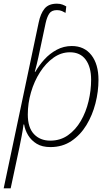

<svg xmlns="http://www.w3.org/2000/svg" viewBox="-40 -789 601 1043"><path d="M-20 234 170 -666Q180 -715 202 -742Q224 -769 269 -769Q287 -769 299.5 -764Q312 -759 320 -754L316 -719Q308 -724 296.5 -729Q285 -734 269 -734Q240 -734 227.5 -715Q215 -696 208 -664L184 -551Q177 -517 168 -476Q159 -435 149 -399H152Q172 -434 201 -466Q230 -498 268 -518.5Q306 -539 350 -539Q418 -539 456.5 -489.5Q495 -440 495 -355Q495 -292 478.5 -227.5Q462 -163 429.5 -109.5Q397 -56 348 -23Q299 10 234 10Q189 10 159.5 -8Q130 -26 113 -54Q96 -82 91 -113H88Q84 -83 77.5 -49Q71 -15 65 14L18 234ZM233 -25Q288 -25 329.5 -54.5Q371 -84 399 -132Q427 -180 441 -239Q455 -298 455 -356Q455 -425 425.5 -465Q396 -505 340 -505Q292 -505 250.5 -475.5Q209 -446 177.5 -397Q146 -348 128.5 -288Q111 -228 111 -167Q111 -96 144.5 -60.5Q178 -25 233 -25Z"/></svg>

Font: Noto Sans Disp ExtLt
Style: Italic
Weight: 200
Italic angle: -12°
Designer: Monotype Design Team
Foundry: Monotype Imaging Inc.
Version: Version 2.000;GOOG;noto-source:20170915:90ef993387c0